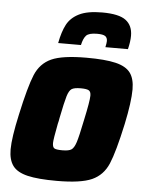

<svg xmlns="http://www.w3.org/2000/svg" viewBox="-52 -756 614 806"><g transform="rotate(5 255.0 -352.5)"><path d="M13 -107Q13 -156 35 -255Q61 -375 82 -425.5Q103 -476 149.5 -497Q196 -518 297 -518Q376 -518 420 -507.5Q464 -497 482.5 -472Q501 -447 501 -402Q501 -350 481 -255Q455 -135 433.5 -84.5Q412 -34 365 -13Q318 8 217 8Q138 8 94 -2.5Q50 -13 31.5 -38Q13 -63 13 -107ZM309 -255Q327 -338 327 -361Q327 -378 317.5 -383Q308 -388 284 -388Q257 -388 246 -381Q235 -374 227.5 -349.5Q220 -325 206 -255Q205 -250 204 -243.5Q203 -237 201 -231Q188 -164 188 -149Q188 -131 196.5 -126.5Q205 -122 230 -122Q257 -122 268 -129.5Q279 -137 287 -161.5Q295 -186 309 -255ZM475 -626Q475 -601 467 -569H372Q376 -587 376 -595Q376 -609 367 -615.5Q358 -622 333 -622Q298 -622 286.5 -609.5Q275 -597 269 -569H173Q182 -617 198 -647.5Q214 -678 249 -695.5Q284 -713 346 -713Q417 -713 446 -691Q475 -669 475 -626Z"/></g></svg>

Font: Saira Semi Condensed ExtraBold
Style: Italic
Weight: 800
Width: 4
Italic angle: -12°
Designer: Hector Gatti with collaboration of the Omnibus-Type team
Foundry: Omnibus-Type
Version: Version 1.001; ttfautohint (v1.8)